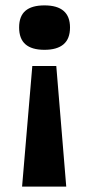

<svg xmlns="http://www.w3.org/2000/svg" viewBox="-20 -560 331 713"><path d="M100 -315H189L226 133H62ZM145 -540Q240 -540 240 -458Q240 -416 216 -395.5Q192 -375 145 -375Q98 -375 74.5 -395.5Q51 -416 51 -458Q51 -500 74.5 -520Q98 -540 145 -540Z"/></svg>

Font: Bricolage Grotesque 96pt ExtraBold
Style: Bold
Weight: 700
Version: Version 1.001;gftools[0.9.33.dev8+g029e19f]